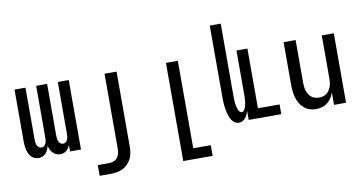

<svg xmlns="http://www.w3.org/2000/svg" viewBox="-87 -968 2673 1416"><g transform="rotate(-10 1250.0 -260.0)"><path d="M135 8Q120 8 105.5 2Q91 -4 80.5 -15Q70 -26 63.5 -40Q57 -54 53.5 -69Q50 -84 48.5 -99.5Q47 -115 47 -130V-520H129V-130Q129 -119 130.5 -108.5Q132 -98 136.5 -88Q141 -78 149.5 -71.5Q158 -65 169 -65Q180 -65 188.5 -71.5Q197 -78 201.5 -88Q206 -98 207.5 -108.5Q209 -119 209 -130V-520H291V-130Q291 -119 292.5 -108.5Q294 -98 298.5 -88Q303 -78 311.5 -71.5Q320 -65 331 -65Q342 -65 350.5 -71.5Q359 -78 363.5 -88Q368 -98 369.5 -108.5Q371 -119 371 -130V-520H453V0H371V-48Q367 -37 360 -26.5Q353 -16 343.5 -8Q334 0 322 4Q310 8 297 8Q282 8 267.5 2Q253 -4 242.5 -15Q232 -26 225.5 -40Q219 -54 215 -69Q212 -54 205.5 -40Q199 -26 189 -15Q179 -4 164.5 2Q150 8 135 8Z M555 215V135H639Q656 135 673 129Q690 123 701 109Q712 95 716.5 78Q721 61 721 43V-520H811V43Q811 66 807 89Q803 112 792.5 132.5Q782 153 765.5 170Q749 187 728.5 197Q708 207 685 211Q662 215 639 215Z M1181 215V-520H1270V135H1401V215Z M1636 8Q1620 8 1606.5 0Q1593 -8 1584 -21Q1575 -34 1569.5 -48.5Q1564 -63 1560 -77.5Q1556 -92 1553.5 -107.5Q1551 -123 1549.5 -138.5Q1548 -154 1547.5 -169.5Q1547 -185 1547 -200V-735H1629V-200Q1629 -191 1629 -181.5Q1629 -172 1629.5 -162.5Q1630 -153 1631 -143.5Q1632 -134 1633.5 -125Q1635 -116 1637.5 -107Q1640 -98 1643.5 -89Q1647 -80 1653.5 -72.5Q1660 -65 1669 -65Q1678 -65 1684.5 -72.5Q1691 -80 1694.5 -89Q1698 -98 1700.5 -107Q1703 -116 1704.5 -125Q1706 -134 1707 -143.5Q1708 -153 1708.5 -162.5Q1709 -172 1709 -181.5Q1709 -191 1709 -200V-520H1791V-73H1953V0H1709V-68Q1705 -54 1699 -41Q1693 -28 1684.5 -17Q1676 -6 1663 1Q1650 8 1636 8Z M2213 8Q2189 8 2165.5 0.5Q2142 -7 2123.5 -23Q2105 -39 2093 -60Q2081 -81 2074 -104.5Q2067 -128 2064.5 -152Q2062 -176 2062 -200V-520H2152V-200Q2152 -185 2153.5 -169.5Q2155 -154 2160 -139.5Q2165 -125 2173 -112Q2181 -99 2193 -89.5Q2205 -80 2220 -76Q2235 -72 2250 -72Q2265 -72 2280 -76Q2295 -80 2307 -89.5Q2319 -99 2327 -112Q2335 -125 2340 -139.5Q2345 -154 2346.5 -169.5Q2348 -185 2348 -200V-520H2438V0H2348V-93Q2341 -72 2328.5 -52.5Q2316 -33 2298 -19Q2280 -5 2258 1.5Q2236 8 2213 8Z"/></g></svg>

Font: Iosevka Medium
Style: Regular
Weight: 500
Monospace: yes
Designer: Belleve Invis
Foundry: Belleve Invis
Version: Version 32.5.0; ttfautohint (v1.8.4)